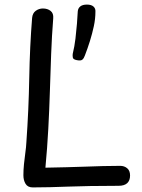

<svg xmlns="http://www.w3.org/2000/svg" viewBox="-20 -812 620 837"><path d="M120 -734Q122 -755 136 -765Q150 -775 167 -775Q187 -775 200.5 -764.5Q214 -754 212 -732Q206 -656 203 -576.5Q200 -497 197.5 -415Q195 -333 190.5 -249.5Q186 -166 178 -81Q226 -82 269 -83Q312 -84 351.5 -85.5Q391 -87 428.5 -88Q466 -89 504 -89Q522 -89 534.5 -78.5Q547 -68 547 -47Q547 -25 534.5 -13.5Q522 -2 497 -2Q426 -2 372.5 -1Q319 0 277 1.5Q235 3 198.5 4Q162 5 123 5Q101 5 91.5 -10.5Q82 -26 82 -48Q82 -71 84.5 -96.5Q87 -122 90.5 -146.5Q94 -171 95 -192Q105 -333 107.5 -471.5Q110 -610 120 -734ZM314 -550Q299 -553 297.5 -561Q296 -569 297 -577Q305 -610 309 -644Q313 -678 315.5 -709Q318 -740 319 -762Q320 -776 330 -784Q340 -792 359 -792Q378 -792 387.5 -783.5Q397 -775 396 -761Q396 -730 389 -697.5Q382 -665 372 -633Q362 -601 350 -570Q346 -558 339 -552Q332 -546 314 -550Z"/></svg>

Font: Playpen Sans Arabic
Style: Regular
Weight: 400
Designer: Azza Alameddine, Laura Meseguer, Veronika Burian, José Scaglione
Foundry: TypeTogether
Version: Version 2.000